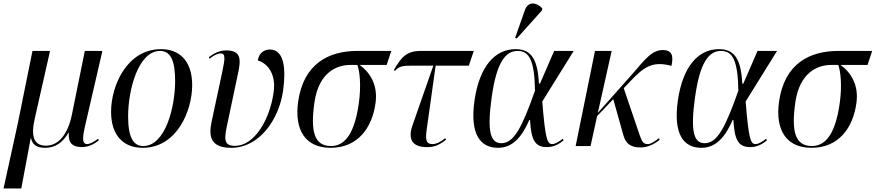

<svg xmlns="http://www.w3.org/2000/svg" viewBox="-54 -823 4935 1082"><path d="M-34 239H66L119 -44H121C129 -7 153 10 201 10C259 10 301 -22 332 -75H334C329 -21 352 6 407 6C447 6 479 -13 503 -32L499 -41C476 -24 452 -11 437 -11C414 -11 407 -31 423 -103L523 -536H424L351 -176C327 -60 272 -2 205 -2C134 -2 119 -58 143 -160L228 -536H129L46 -126Z M750 10C944 10 1029 -200 1029 -343C1029 -487 951 -546 854 -546C661 -546 572 -340 572 -193C572 -56 645 10 750 10ZM753 0C700 0 668 -45 668 -167C668 -319 726 -536 848 -536C905 -536 933 -486 933 -367C933 -219 878 0 753 0Z M1249 10C1408 10 1518 -150 1541 -310C1558 -431 1550 -544 1466 -544C1432 -544 1404 -521 1399 -482C1446 -469 1504 -415 1488 -303C1466 -145 1378 -1 1270 -1C1201 -1 1210 -46 1231 -143L1287 -408C1305 -489 1305 -539 1220 -539C1182 -539 1149 -521 1123 -501L1127 -492C1155 -515 1177 -522 1189 -522C1218 -522 1214 -492 1199 -420L1138 -135C1122 -57 1130 10 1249 10Z M1809 10C1962 10 2043 -102 2062 -241C2077 -343 2032 -414 1973 -457H2125L2151 -536H1960C1798 -536 1656 -464 1626 -249C1604 -88 1669 10 1809 10ZM1812 0C1716 0 1695 -83 1718 -246C1742 -414 1843 -457 1919 -457H1960C1972 -425 1983 -345 1968 -240C1945 -76 1892 0 1812 0Z M2351 6C2391 6 2417 -2 2460 -36L2455 -44C2427 -21 2403 -11 2384 -11C2347 -11 2343 -34 2350 -89L2401 -453H2588L2616 -536H2317C2236 -536 2206 -499 2165 -427L2172 -424C2197 -450 2213 -453 2268 -453H2388L2271 -118C2240 -31 2277 6 2351 6Z M2858 -606 3000 -764 3002 -776C2971 -810 2922 -818 2904 -766L2849 -610ZM2753 10C2839 10 2890 -58 2929 -147H2933C2939 -34 2961 6 3028 6C3072 6 3102 -16 3122 -32L3117 -41C3104 -30 3077 -11 3058 -11C3031 -11 3019 -35 3002 -251L3179 -536H3069L2989 -352H2983C2976 -505 2929 -546 2851 -546C2736 -546 2648 -450 2620 -257C2593 -65 2653 10 2753 10ZM2771 -16C2709 -16 2690 -85 2717 -276C2744 -470 2794 -536 2863 -536C2930 -536 2958 -480 2961 -312C2888 -106 2843 -16 2771 -16Z M3190 0H3274L3311 -169L3402 -264L3459 -61C3472 -14 3500 8 3556 8C3605 8 3644 -19 3664 -36L3659 -44C3638 -28 3615 -11 3597 -11C3570 -11 3564 -26 3551 -61L3461 -326L3499 -366C3576 -447 3623 -480 3730 -452C3741 -504 3737 -541 3681 -541C3621 -541 3584 -492 3514 -411L3315 -187L3393 -536H3299Z M3899 10C3985 10 4036 -58 4075 -147H4079C4085 -34 4107 6 4174 6C4218 6 4248 -16 4268 -32L4263 -41C4250 -30 4223 -11 4204 -11C4177 -11 4165 -35 4148 -251L4325 -536H4215L4135 -352H4129C4122 -505 4075 -546 3997 -546C3882 -546 3794 -450 3766 -257C3739 -65 3799 10 3899 10ZM3917 -16C3855 -16 3836 -85 3863 -276C3890 -470 3940 -536 4009 -536C4076 -536 4104 -480 4107 -312C4034 -106 3989 -16 3917 -16Z M4519 10C4672 10 4753 -102 4772 -241C4787 -343 4742 -414 4683 -457H4835L4861 -536H4670C4508 -536 4366 -464 4336 -249C4314 -88 4379 10 4519 10ZM4522 0C4426 0 4405 -83 4428 -246C4452 -414 4553 -457 4629 -457H4670C4682 -425 4693 -345 4678 -240C4655 -76 4602 0 4522 0Z"/></svg>

Font: Noto Serif Display SemiCondensed
Style: Italic
Weight: 400
Width: 4
Italic angle: -12°
Designer: Monotype Design Team
Foundry: Monotype Imaging Inc.
Version: Version 2.009